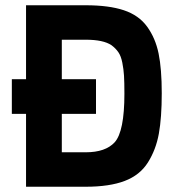

<svg xmlns="http://www.w3.org/2000/svg" viewBox="-20 -710 682 730"><path d="M25 -277V-409H79V-690H306Q394 -690 451 -671Q508 -652 539.5 -608.5Q571 -565 583 -506.5Q595 -448 595 -355.5Q595 -263 584 -202Q573 -141 542.5 -92.5Q512 -44 454 -22Q396 0 306 0H79V-277ZM453 -354Q453 -397 451.5 -422Q450 -447 445 -472Q440 -497 430 -511.5Q420 -526 404 -538Q373 -559 306 -559H215V-409H345V-277H215V-131H306Q381 -131 416 -169Q453 -210 453 -354Z"/></svg>

Font: Titillium Web[RUS by Daymarius]
Style: Bold
Weight: 700
Designer: Cyrillization by Daymarius
Foundry: Cyrillization by Daymarius
Version: Version 1.002 September 11, 2018